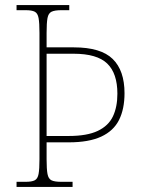

<svg xmlns="http://www.w3.org/2000/svg" viewBox="-20 -734 555 754"><path d="M45 0V-20H81Q105 -20 116.5 -26Q128 -32 131.5 -51Q135 -70 135 -108V-605Q135 -644 131.5 -663Q128 -682 116.5 -688Q105 -694 81 -694H45V-714H252V-694H221Q195 -694 182.5 -688Q170 -682 166.5 -663Q163 -644 163 -605V-548H270Q376 -548 422.5 -502.5Q469 -457 469 -368Q469 -306 447.5 -263Q426 -220 377.5 -197.5Q329 -175 250 -175H163V-108Q163 -70 166.5 -51Q170 -32 182 -26Q194 -20 220 -20H265V0ZM250 -200Q322 -200 364 -220Q406 -240 423.5 -277Q441 -314 441 -366Q441 -446 401 -484.5Q361 -523 269 -523H163V-200Z"/></svg>

Font: Noto Serif Khmer SemiCondensed Thin
Style: Regular
Weight: 250
Width: 4
Designer: Danh Hong and the Monotype Design Team
Foundry: Monotype Imaging Inc.
Version: Version 2.004